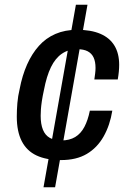

<svg xmlns="http://www.w3.org/2000/svg" viewBox="-20 -743 536 812"><path d="M164 49 301 -723H350L213 49ZM238 -66Q176 -66 134.5 -85.5Q93 -105 72 -146Q51 -187 51 -250Q51 -278 53.5 -307.5Q56 -337 63 -366Q74 -424 94.5 -470Q115 -516 144.5 -549Q174 -582 214.5 -599.5Q255 -617 306 -617Q365 -617 404.5 -600Q444 -583 464 -550Q484 -517 484 -469Q484 -455 482.5 -439.5Q481 -424 478 -407H379Q381 -421 382.5 -433Q384 -445 384 -456Q384 -482 376 -499.5Q368 -517 351 -526Q334 -535 306 -535Q270 -535 242 -516Q214 -497 195.5 -459Q177 -421 166 -363Q160 -336 157 -315.5Q154 -295 153 -280.5Q152 -266 152 -253Q152 -218 161.5 -194.5Q171 -171 190.5 -160Q210 -149 239 -149Q274 -149 298 -163.5Q322 -178 337 -206.5Q352 -235 360 -275H455Q445 -213 418 -165.5Q391 -118 347 -92Q303 -66 238 -66Z"/></svg>

Font: Archivo SemiCondensed Medium
Style: Italic
Weight: 500
Width: 4
Italic angle: -10°
Designer: Hector Gatti
Foundry: Omnibus-Type
Version: Version 2.001